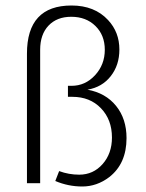

<svg xmlns="http://www.w3.org/2000/svg" viewBox="-20 -666 530 698"><path d="M298 -340Q364 -328 402 -281Q440 -234 440 -164Q440 -71 377 -22Q332 12 279 12Q228 12 181 -8L195 -44Q230 -31 268 -31Q319 -31 353 -69.5Q387 -108 387 -166Q387 -231 347 -272.5Q307 -314 243 -314H227V-354H240Q290 -354 325.5 -392.5Q361 -431 361 -485Q361 -538 327 -571.5Q293 -605 239 -605Q187 -605 156.5 -573Q126 -541 126 -485V0H78V-471Q78 -646 240 -646Q324 -646 373 -593Q414 -549 414 -486Q414 -429 382.5 -389Q351 -349 298 -340Z"/></svg>

Font: TajawalTap
Style: Regular
Weight: 300
Designer: Boutros Fonts
Foundry: Created by Boutros International 2017
Version: Version 2.700